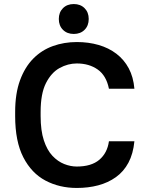

<svg xmlns="http://www.w3.org/2000/svg" viewBox="-20 -919 730 950"><path d="M360 11Q274 11 205 -25.5Q136 -62 95.5 -140.5Q55 -219 55 -345V-365Q55 -456 79 -521.5Q103 -587 144.5 -629Q186 -671 241.5 -691Q297 -711 360 -711Q418 -711 468 -696.5Q518 -682 556 -653Q594 -624 617 -581Q640 -538 645 -480H519Q506 -545 463.5 -575Q421 -605 360 -605Q316 -605 275 -582.5Q234 -560 207.5 -508Q181 -456 181 -365V-345Q181 -273 197 -224.5Q213 -176 239.5 -148Q266 -120 297.5 -107.5Q329 -95 360 -95Q432 -95 471.5 -128.5Q511 -162 519 -220H645Q639 -158 615.5 -114Q592 -70 553.5 -42.5Q515 -15 466 -2Q417 11 360 11ZM345 -751Q312 -751 291.5 -771.5Q271 -792 271 -825Q271 -858 291.5 -878.5Q312 -899 345 -899Q378 -899 398.5 -878.5Q419 -858 419 -825Q419 -792 398.5 -771.5Q378 -751 345 -751Z"/></svg>

Font: Golos Text Medium
Style: Regular
Weight: 500
Designer: A.Korolkova, Vitaly Kuzmin
Foundry: ParaType Ltd
Version: Version 2.004